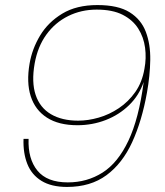

<svg xmlns="http://www.w3.org/2000/svg" viewBox="-20 -731 654 759"><path d="M73 -182H93Q90 -103 128 -56.5Q166 -10 248 -10Q324 -10 385 -48.5Q446 -87 487.5 -174.5Q529 -262 548 -407Q530 -354 490.5 -315.5Q451 -277 398 -256.5Q345 -236 286 -236Q212 -236 165.5 -266Q119 -296 101.5 -350.5Q84 -405 97 -480Q107 -538 138.5 -590.5Q170 -643 226 -677Q282 -711 365 -711Q447 -711 492.5 -682.5Q538 -654 556.5 -605Q575 -556 574 -494Q573 -432 561 -365Q541 -253 502.5 -169Q464 -85 401 -38.5Q338 8 245 8Q183 8 144 -16Q105 -40 88 -83Q71 -126 73 -182ZM289 -254Q328 -254 370 -266Q412 -278 450 -303.5Q488 -329 515 -367.5Q542 -406 551 -459Q559 -501 553.5 -542.5Q548 -584 526.5 -618Q505 -652 465 -672.5Q425 -693 362 -693Q301 -693 249.5 -667.5Q198 -642 163.5 -594.5Q129 -547 117 -480Q104 -406 121 -355.5Q138 -305 181.5 -279.5Q225 -254 289 -254Z"/></svg>

Font: Poppins Variable
Style: Italic
Weight: 100
Italic angle: -10°
Designer: Jonny Pinhorn
Foundry: Indian Type Foundry
Version: Version 6.000